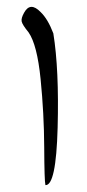

<svg xmlns="http://www.w3.org/2000/svg" viewBox="-20 -763 252 558"><path d="M63 -669Q45 -691 43 -700.5Q41 -710 50 -726Q68 -759 98 -728Q119 -708 135 -666Q152 -561 147.5 -392Q143 -223 112 -225Q109 -237 108.5 -335Q108 -433 98 -533Q88 -633 63 -669Z"/></svg>

Font: YamSuf
Style: Regular
Weight: 400
Version: Version 1.1